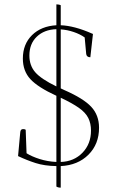

<svg xmlns="http://www.w3.org/2000/svg" viewBox="-20 -761 537 882"><path d="M259 101Q247 101 239 96V2Q184 1 143.5 -12Q103 -25 63 -44L73 -153Q74 -168 86 -168Q94 -168 98 -165L102 -57Q126 -42 162 -30.5Q198 -19 239 -17V-321Q154 -360 119.5 -397.5Q85 -435 85 -492Q85 -558 127 -599.5Q169 -641 239 -645V-741Q244 -741 249.5 -740Q255 -739 259 -737V-645Q289 -644 325.5 -634.5Q362 -625 407 -605L395 -498Q378 -498 376 -513L369 -589Q348 -604 318.5 -614Q289 -624 259 -626V-355Q267 -351 276 -347Q363 -309 399 -270.5Q435 -232 435 -174Q435 -99 386.5 -50.5Q338 -2 259 2ZM115 -506Q115 -460 142 -429Q169 -398 239 -364V-627Q183 -625 149 -592.5Q115 -560 115 -506ZM398 -161Q398 -194 385.5 -219Q373 -244 342.5 -265.5Q312 -287 259 -312V-17Q320 -19 359 -59.5Q398 -100 398 -161Z"/></svg>

Font: Petrona Thin
Style: Regular
Weight: 100
Designer: Ringo R. Seeber
Foundry: Ringo R. Seeber
Version: Version 2.001; ttfautohint (v1.8.3)